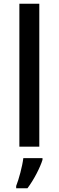

<svg xmlns="http://www.w3.org/2000/svg" viewBox="-20 -780 312 1021"><path d="M189 0V-760H83V0ZM206 70V61H104C99 104 80 174 66 209V221H126C161 175 194 109 206 70Z"/></svg>

Font: Noto Sans Arabic UI Md
Style: Regular
Weight: 500
Designer: Monotype Design Team, Nadine Chahine and Nizar Qandah
Foundry: Monotype Imaging Inc.
Version: Version 2.010